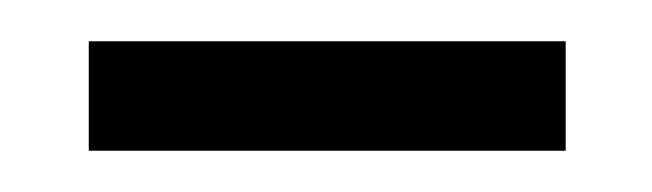

<svg xmlns="http://www.w3.org/2000/svg" viewBox="-20 -319 316 93"><path d="M23 -246V-299H254V-246Z"/></svg>

Font: Noto Serif Ethiopic Condensed Light
Style: Regular
Weight: 300
Width: 3
Designer: Monotype Design Team
Foundry: Monotype Imaging Inc.
Version: Version 2.102